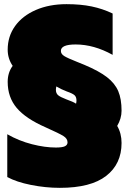

<svg xmlns="http://www.w3.org/2000/svg" viewBox="-20 -734 620 924"><path d="M15 118V-88Q71 -56 133.5 -40Q196 -24 249 -24Q279 -24 292 -30Q305 -36 305 -49Q305 -67 285 -79.5Q265 -92 200 -121Q104 -163 60.5 -214.5Q17 -266 17 -340Q17 -385 41 -417Q17 -452 17 -495Q17 -559 52.5 -608.5Q88 -658 152.5 -686Q217 -714 300 -714Q368 -714 421 -703Q474 -692 522 -669V-470Q432 -520 344 -520Q273 -520 273 -489Q273 -474 289.5 -464Q306 -454 349 -437L386 -422Q457 -392 495 -362.5Q533 -333 549 -295.5Q565 -258 565 -201Q565 -164 544 -128Q565 -92 565 -46Q565 55 491 112.5Q417 170 268 170Q199 170 129 156Q59 142 15 118ZM348 -250Q348 -267 339 -275.5Q330 -284 301 -294Q277 -303 251 -318Q249 -308 249 -302Q249 -285 259.5 -276Q270 -267 299 -256Q333 -244 346 -235Q348 -243 348 -250Z"/></svg>

Font: Prompt Black
Style: Regular
Weight: 900
Designer: Katatrad Team
Foundry: CadsonDemak
Version: Version 1.001